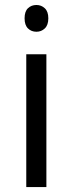

<svg xmlns="http://www.w3.org/2000/svg" viewBox="-20 -754 293 774"><path d="M167 0H85.9V-535.2H167ZM79.1 -680.2Q79.1 -708 92.8 -720.9Q106.4 -733.9 127 -733.9Q146.5 -733.9 160.6 -720.7Q174.8 -707.5 174.8 -680.2Q174.8 -652.8 160.6 -639.4Q146.5 -626 127 -626Q106.4 -626 92.8 -639.4Q79.1 -652.8 79.1 -680.2Z"/></svg>

Font: f08437224
Style: Regular
Weight: 400
Foundry: Ascender Corporation
Version: Version 1.10